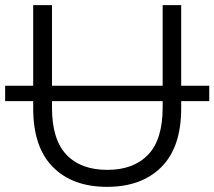

<svg xmlns="http://www.w3.org/2000/svg" viewBox="-21 -720 833 746"><path d="M395 6Q261 6 184.5 -71Q108 -148 108 -299V-700H181V-302Q181 -178 237 -119Q293 -60 396 -60Q498 -60 554.5 -119Q611 -178 611 -302V-700H683V-299Q683 -148 606 -71Q529 6 395 6ZM-1 -327V-387H792V-327Z"/></svg>

Font: Montserrat Thin
Style: Regular
Weight: 400
Version: Version 9.000